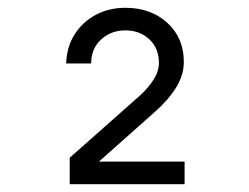

<svg xmlns="http://www.w3.org/2000/svg" viewBox="-20 -855 640 493"><path d="M159 -382V-450L342 -612Q362 -631 375 -651.5Q388 -672 388 -694Q388 -731 363.5 -754Q339 -777 302 -777Q265 -777 239.5 -753.5Q214 -730 214 -692H150Q151 -734 171.5 -766.5Q192 -799 226 -817Q260 -835 302 -835Q367 -835 409.5 -796.5Q452 -758 452 -696Q452 -662 432 -630Q412 -598 378 -568L234 -440H454V-382Z"/></svg>

Font: JetBrains Mono NL Light
Style: Regular
Weight: 300
Monospace: yes
Designer: Philipp Nurullin, Konstantin Bulenkov
Foundry: JetBrains
Version: Version 2.305; ttfautohint (v1.8.4.7-5d5b)